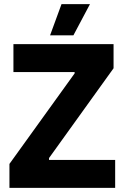

<svg xmlns="http://www.w3.org/2000/svg" viewBox="-20 -915 607 935"><path d="M26 0H540.8V-136H218.8V-145.4L533 -582.6V-700H45.4V-564H343.4V-557.6L26 -116.8ZM418.2 -895H279.6L223.8 -742.8H337.4Z"/></svg>

Font: Fixel Variable
Style: Regular
Weight: 100
Width: 3
Designer: AlfaBravo + MacPaw
Foundry: Kyrylo Tkachov, Marchela Mozhyna, Serhii Makarenko, Maria Weinstein, Zakhar Kryvoshyya
Version: Version 1.211